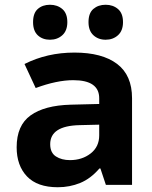

<svg xmlns="http://www.w3.org/2000/svg" viewBox="-20 -777 640 807"><path d="M497 -684Q497 -721 476 -739Q455 -757 424 -757Q393 -757 372.5 -739.5Q352 -722 352 -684Q352 -648 372.5 -629Q393 -610 424 -610Q455 -610 476 -629Q497 -648 497 -684ZM263 -684Q263 -721 242 -739Q221 -757 190 -757Q159 -757 139 -739.5Q119 -722 119 -684Q119 -647 139 -628.5Q159 -610 190 -610Q221 -610 242 -629Q263 -648 263 -684ZM191 -171Q191 -248 314 -251L397 -253V-208Q397 -160 361 -132Q325 -104 274 -104Q239 -104 215 -119.5Q191 -135 191 -171ZM398 -69H402L425 0H535V-364Q535 -461 472 -508.5Q409 -556 293 -556Q178 -556 83 -508L130 -407Q219 -440 288 -440Q397 -440 397 -364V-340L277 -337Q167 -334 108.5 -292Q50 -250 50 -158Q50 -81 93.5 -35.5Q137 10 223 10Q273 10 317 -8Q361 -26 398 -69Z"/></svg>

Font: Noto Sans Mono UI
Style: Bold
Weight: 700
Designer: Monotype Design team
Foundry: Monotype Imaging Inc.
Version: 1.000